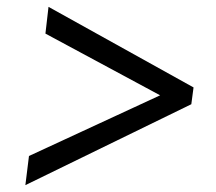

<svg xmlns="http://www.w3.org/2000/svg" viewBox="-20 -585 630 560"><path d="M538 -281 54 -45 64.5 -130 447 -307 112.5 -487 121.5 -565 544.5 -330Z"/></svg>

Font: Merriweather 72pt
Style: Bold Italic
Weight: 700
Italic angle: -7.8°
Version: Version 2.101